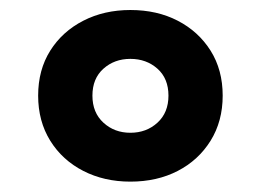

<svg xmlns="http://www.w3.org/2000/svg" viewBox="-20 -758 511 376"><path d="M235.3 -402.3Q184 -402.3 143.1 -423.3Q102.1 -444.3 78.4 -482.4Q54.7 -520.6 54.7 -570.7Q54.7 -621.1 78.4 -658.8Q102.1 -696.4 143.1 -717.4Q184 -738.4 235.3 -738.4Q287.6 -738.4 328.1 -717.4Q368.7 -696.4 392.4 -658.8Q416.1 -621.1 416.1 -570.7Q416.1 -520.6 392.4 -482.4Q368.7 -444.3 328.1 -423.3Q287.6 -402.3 235.3 -402.3ZM235.3 -498Q266.7 -498 288.3 -517.7Q309.9 -537.4 309.9 -570.7Q309.9 -604.3 288.3 -623.5Q266.7 -642.7 235.3 -642.7Q204.1 -642.7 182.6 -623.5Q161 -604.3 161 -570.7Q161 -537.4 182.6 -517.7Q204.1 -498 235.3 -498Z"/></svg>

Font: Mona Sans ExtraLight
Style: Regular
Weight: 200
Designer: Deni Anggara
Foundry: GitHub
Version: Version 2.000